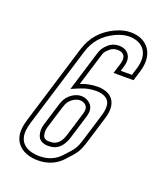

<svg xmlns="http://www.w3.org/2000/svg" viewBox="-127 -763 745 858"><g transform="rotate(20 245.5 -334.0)"><path d="M46.4 -148C41.7 -132.7 38.7 -118.8 37.2 -106.5C28.7 -33.2 81.1 6 152.3 6C202.4 6 239.9 -13.7 265.2 -41C307.1 -86.1 316.8 -96.9 332.4 -148L371.6 -276C394.2 -350 362.5 -393.7 293.9 -395C264.6 -395 237.3 -389.7 212 -379L257 -526C264.1 -549.2 264.6 -549.7 282.9 -566.5C292.6 -575.5 304.8 -580 319.5 -580C351.1 -580 362.4 -559.9 352 -526L337 -477H432L447 -526C473.7 -613.4 428.4 -674 348.2 -674C324.9 -674 300.6 -668 275.2 -656C218 -628.9 180.4 -586.1 162 -526ZM274.6 -274.5C273.9 -268.8 272.2 -261.7 269.5 -253L237.4 -148C229 -120.3 213.8 -91 178 -91C158.1 -89 146 -94.3 141.9 -107C137.8 -119.7 137.9 -133.3 142.4 -148L174.5 -253C178.6 -266.3 183.4 -276.7 189 -284C198.2 -296.1 218.4 -311 238.3 -311C258.7 -311 277.6 -297.8 274.6 -274.5ZM65.5 -142.2 181.1 -520.2C197.9 -575.2 231.1 -613 283.8 -637.9C307 -648.9 328.4 -654 348.2 -654C360.6 -654 371.7 -652.3 381.4 -649.4C424.2 -636.3 447.6 -596.3 427.9 -531.8L417.2 -497H364L371.1 -520.2C373.9 -529.4 375.6 -538.3 375.7 -547C376.2 -579.2 352.2 -600 319.5 -600C300.6 -600 282.9 -593.8 269.3 -581.2C251.5 -564.8 244.9 -554.9 237.9 -531.9L180.4 -343.9L219.8 -360.6C242.4 -370.1 267.3 -375 293.7 -375C304.4 -374.8 314.2 -373.3 322.1 -370.9C353.7 -361.4 369.1 -336.3 352.4 -281.9L313.3 -153.9C298.2 -104.6 292.9 -100.3 250.5 -54.6C228.7 -31.1 196.9 -14 152.3 -14C146 -14 139.9 -14.3 134.1 -15C81.5 -21 50.8 -50.3 57.1 -104.2C58.4 -115 61.1 -127.7 65.5 -142.2ZM294.4 -271.9C299.4 -310.4 266.2 -331 238.3 -331C209 -331 185 -311.8 173.1 -296.1C165.4 -286 159.9 -273.6 155.4 -258.8L123.3 -153.8C117.8 -136 117.3 -117.8 122.9 -100.8C131.1 -75.5 157.4 -69.1 179 -71C228.8 -71.8 247.9 -113.8 256.5 -142.2L288.7 -247.2C291.5 -256.5 293.5 -264.5 294.4 -271.9Z"/></g></svg>

Font: Din Kursivschrift
Style: EngGhost
Weight: 400
Version: Version 1.089